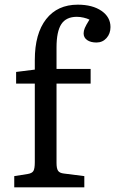

<svg xmlns="http://www.w3.org/2000/svg" viewBox="-20 -802 493 822"><path d="M41 0V-48L98 -57Q117 -60 123 -70Q129 -80 129 -108V-444H49V-494L129 -504V-545Q129 -658 177.5 -720Q226 -782 313 -782Q376 -782 414.5 -755.5Q453 -729 453 -686Q453 -658 436 -639Q419 -620 393 -620Q368 -620 353 -630.5Q338 -641 338 -659Q338 -670 343 -682Q348 -694 363 -718Q353 -723 338 -726.5Q323 -730 309 -730Q263 -730 242.5 -698.5Q222 -667 222 -599V-507H368V-444H222V-104Q222 -81 228.5 -71Q235 -61 254 -59L341 -48V0Z"/></svg>

Font: Text Regular
Style: Regular
Weight: 400
Designer: Latin by Veronika Burian and Jose Scaglione. Greek by Irene Vlachou. Cyrillic by Vera Evstafieva.
Foundry: TypeTogether
Version: Version 3.002